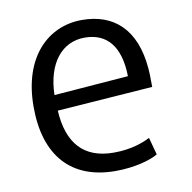

<svg xmlns="http://www.w3.org/2000/svg" viewBox="-67 -609 687 688"><g transform="rotate(-10 276.5 -265.0)"><path d="M402 -315 131 -294C134 -411 191 -478 273 -478C353 -478 400 -425 402 -315ZM481 -262C481 -303 480 -317 479 -330C467 -474 390 -542 274 -542C153 -542 50 -449 50 -265C50 -88 138 12 300 12C370 12 428 -5 455 -21L438 -84C412 -71 369 -54 305 -54C196 -54 140 -117 133 -237Z"/></g></svg>

Font: Repo
Style: Regular
Weight: 400
Designer: Stefan Peev
Foundry: Context Ltd
Version: Version 0.000